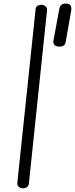

<svg xmlns="http://www.w3.org/2000/svg" viewBox="-20 -1030 410 1050"><path d="M106.5 0Q92.5 0 82.8 -8Q73 -16 75 -33L174.5 -978Q176 -992.5 184.8 -998.2Q193.5 -1004 204.5 -1004Q219 -1004 228.8 -995.8Q238.5 -987.5 237 -972L138 -27Q136.5 -12.5 127 -6.2Q117.5 0 106.5 0ZM306 -775Q288.5 -775 278.8 -783.2Q269 -791.5 272.5 -809.5L304.5 -982Q307.5 -998 316.8 -1004.2Q326 -1010.5 340 -1010.5Q360.5 -1010.5 366.2 -999.5Q372 -988.5 369.5 -973L339.5 -802.5Q337 -787.5 328.8 -781.2Q320.5 -775 306 -775Z"/></svg>

Font: Edu NSW ACT Hand Pre
Style: Regular
Weight: 400
Designer: Tina and Corey Anderson, Eben Sorkin, Mirko Velimirovic
Foundry: Sorkin Type Co.
Version: Version 2.000